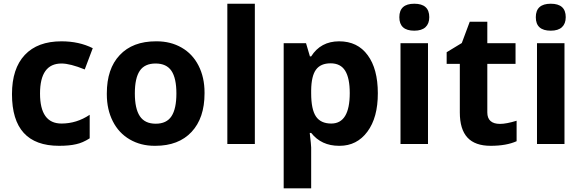

<svg xmlns="http://www.w3.org/2000/svg" viewBox="-20 -780 3156 1040"><path d="M299.8 9.8Q44.9 9.8 44.9 -270Q44.9 -408.7 114.3 -482.4Q183.6 -556.2 313 -556.2Q408.2 -556.2 482.4 -519L439 -403.8Q359.9 -436 313 -436Q196.8 -436 196.8 -273.4Q196.8 -110.8 313 -110.8Q395 -110.8 465.8 -158.2V-30.8Q427.7 -6.3 392.6 1Q356 9.8 299.8 9.8Z M829.1 -556.2Q904.3 -556.2 963.6 -522.2Q1022.9 -488.3 1055.4 -424.6Q1087.9 -360.8 1087.9 -278.8Q1087.9 -276.4 1087.9 -273.9Q1087.9 -140.6 1017.6 -65.4Q947.3 9.8 821.8 9.8Q819.8 9.8 817.4 9.8Q742.2 9.8 682.9 -24.7Q623.5 -59.1 591.1 -123Q558.6 -187 558.6 -269Q558.6 -271.5 558.6 -273.9Q558.6 -407.7 628.4 -481.4Q698.2 -556.2 824.7 -556.2Q826.7 -556.2 829.1 -556.2ZM908.7 -396.2Q881.8 -436 822.8 -436Q763.7 -436 737.1 -396.5Q710.4 -356.9 710.4 -274.2Q710.4 -191.4 737.5 -150.6Q764.6 -109.9 823.5 -109.9Q882.3 -109.9 908.9 -150.4Q935.5 -190.9 935.5 -273.7Q935.5 -356.4 908.7 -396.2Z M1360.4 0H1211.4V-759.8H1360.4Z M1665.5 -474.6Q1717.3 -556.2 1817.1 -556.2Q1917 -556.2 1971.7 -481Q2026.4 -407.2 2026.6 -275.1Q2026.9 -143.1 1970 -66.7Q1913.1 9.8 1819.8 9.8Q1818.4 9.8 1816.4 9.8Q1720.7 9.8 1665.5 -60.1H1657.7Q1665.5 5.9 1665.5 19V240.2H1516.6V-545.9H1637.7L1658.7 -474.6ZM1665.5 -274.9Q1665.5 -187.5 1691.4 -149.2Q1717.3 -110.8 1774.4 -110.8Q1874.5 -110.8 1874.5 -275.9Q1874.5 -356.9 1849.6 -397Q1824.7 -437 1770.8 -437Q1716.8 -437 1691.7 -402.8Q1666.5 -368.7 1665.5 -291Z M2305.2 -687Q2305.2 -651.9 2284.7 -632.8Q2264.2 -613.8 2224.1 -613.8Q2143.1 -613.8 2143.1 -686.8Q2143.1 -759.8 2224.1 -759.8Q2305.2 -759.8 2305.2 -687ZM2298.3 0H2149.4V-545.9H2298.3Z M2619.6 -545.9H2772.5V-434.1H2619.6V-170.9Q2619.6 -140.1 2637 -124.5Q2654.3 -108.9 2688.5 -108.9Q2722.7 -108.9 2778.3 -126V-15.1Q2722.7 9.8 2637.9 9.8Q2553.2 9.8 2512 -34.9Q2470.7 -79.6 2470.7 -170.9V-434.1H2399.4V-497.1L2481.4 -546.9L2524.4 -662.1H2619.6Z M3044.4 -687Q3044.4 -651.9 3023.9 -632.8Q3003.4 -613.8 2963.4 -613.8Q2882.3 -613.8 2882.3 -686.8Q2882.3 -759.8 2963.4 -759.8Q3044.4 -759.8 3044.4 -687ZM3037.6 0H2888.7V-545.9H3037.6Z"/></svg>

Font: Open Sans Hebrew
Style: Bold
Weight: 700
Foundry: Ascender Corporation, Yanek Iontef
Version: Version 2.001;PS 002.001;hotconv 1.0.70;makeotf.lib2.5.58329